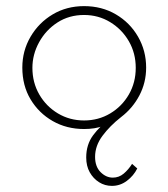

<svg xmlns="http://www.w3.org/2000/svg" viewBox="-20 -415 551 628"><path d="M346 193Q323 193 304 181Q285 169 273.5 148.5Q262 128 262 100Q262 58 284.5 27.5Q307 -3 340 -26L368 -32Q344 -13 317.5 -3Q291 7 255 7Q198 7 152.5 -19Q107 -45 80 -90Q53 -135 53 -194Q53 -249 80 -295Q107 -341 152.5 -368Q198 -395 255 -395Q313 -395 359 -368Q405 -341 431.5 -295Q458 -249 458 -194Q458 -145 436 -103Q414 -61 376 -32Q339 -3 315 29.5Q291 62 291 98Q291 130 309 148Q327 166 349 166Q369 166 384.5 153Q400 140 412 121L429 136Q417 160 395 176.5Q373 193 346 193ZM255 -21Q302 -21 340.5 -44Q379 -67 401.5 -106Q424 -145 424 -193Q424 -241 401.5 -280Q379 -319 340.5 -342.5Q302 -366 255 -366Q206 -366 168 -341.5Q130 -317 108 -277Q86 -237 86 -193Q86 -145 108.5 -106Q131 -67 169.5 -44Q208 -21 255 -21Z"/></svg>

Font: Josefin Sans Thin ExtraLight
Style: Regular
Weight: 250
Version: Version 2.001